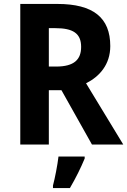

<svg xmlns="http://www.w3.org/2000/svg" viewBox="-20 -734 647 975"><path d="M271 -714H83V0H228V-276H292L447 0H606L417 -311C485 -345 540 -406 540 -500C540 -644 454 -714 271 -714ZM261 -591C350 -591 392 -565 392 -496C392 -432 357 -396 265 -396H228V-591ZM410 71V61H277C272 104 259 171 249 208V221H335C365 170 391 117 410 71Z"/></svg>

Font: Noto Sans Gurmukhi SemiCondensed
Style: Bold
Weight: 700
Width: 4
Designer: Jelle Bosma - Monotype Design Team
Foundry: Monotype Imaging Inc.
Version: Version 2.004